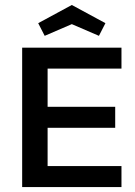

<svg xmlns="http://www.w3.org/2000/svg" viewBox="-20 -758 547 778"><path d="M271 -660.2 161.1 -612.8 134.8 -664.1 271 -737.8 407.2 -664.1 380.9 -612.8ZM472.2 -480H172.9V-325.2H446.8V-240.2H172.9V-85H472.2V0H69.8V-564.9H472.2Z"/></svg>

Font: Neutral Grotesk
Style: Regular
Weight: 400
Designer: Nawras Khrais
Foundry: Nawras Khrais
Version: Version 1.000;PS 001.000;hotconv 1.0.88;makeotf.lib2.5.64775